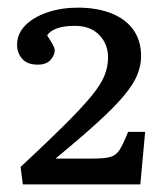

<svg xmlns="http://www.w3.org/2000/svg" viewBox="-20 -859 437 505"><path d="M40 -374 34.2 -419.9Q105 -485.8 149.9 -530.5Q194.8 -575.2 220 -605.7Q245.1 -636.2 254.6 -659.7Q264.2 -683.1 264.2 -708Q264.2 -743.2 241 -767.1Q217.8 -791 176.8 -791Q147.9 -791 129.9 -784.4Q111.8 -777.8 104 -766.1Q113.8 -751 118.9 -741.5Q124 -731.9 124 -727.1Q124 -713.9 113 -701.4Q102.1 -689 79.1 -689Q51.3 -689 38.1 -704.6Q24.9 -720.2 24.9 -741.2Q24.9 -770 46.4 -792Q67.9 -814 104.5 -826.4Q141.1 -838.9 185.1 -838.9Q233.9 -838.9 271.5 -824.5Q309.1 -810.1 330.1 -781.5Q351.1 -752.9 351.1 -710.9Q351.1 -687 341.1 -662.1Q331.1 -637.2 305.9 -607.2Q280.8 -577.1 236.8 -537.1Q192.9 -497.1 126 -441.9H223.1Q253.9 -441.9 269.5 -446Q285.2 -450.2 294.7 -465.1Q304.2 -480 316.9 -512.2H361.8L349.1 -374Z"/></svg>

Font: Literata
Style: Regular
Weight: 400
Designer: Latin by Veronika Burian and Jose Scaglione. Greek by Irene Vlachou. Cyrillic by Vera Evstafieva.
Foundry: TypeTogether
Version: Version 3.002